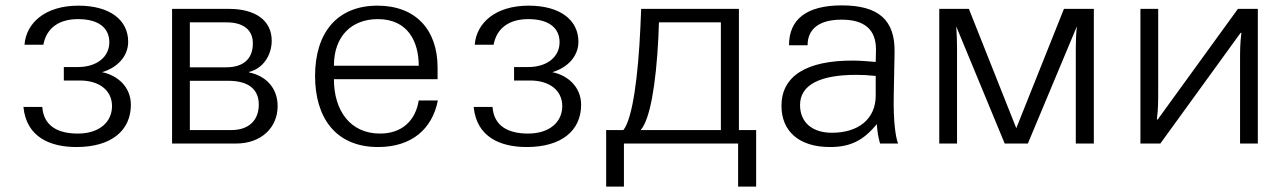

<svg xmlns="http://www.w3.org/2000/svg" viewBox="-20 -533 4778 713"><path d="M466 -144C466 -209 418 -253 359 -265C417 -282 456 -325 456 -378C456 -458 389 -512 271 -512C147 -512 77 -447 71 -367H141C153 -430 200 -462 270 -462C345 -462 386 -430 386 -376C386 -322 340 -284 269 -284H217V-234H277C349 -234 396 -197 396 -139C396 -80 349 -37 269 -37C195 -37 142 -65 137 -136H67C78 -23 167 13 264 13C392 13 466 -47 466 -144Z M827 -233C902 -233 941 -202 941 -145C941 -86 904 -50 839 -50H685V-233ZM821 -450C884 -450 919 -422 919 -372C919 -316 886 -283 819 -283H685V-450ZM857 0C950 0 1011 -59 1011 -139C1011 -205 969 -251 905 -264V-266C953 -277 989 -324 989 -382C989 -458 927 -500 831 -500H619V0Z M1150 -251C1150 -98 1225 13 1384 13C1508 13 1585 -53 1606 -160H1535C1523 -85 1473 -37 1391 -37C1281 -37 1220 -122 1220 -239H1605V-282C1605 -423 1523 -512 1382 -512C1229 -512 1150 -408 1150 -251ZM1220 -289C1220 -400 1287 -462 1383 -462C1495 -462 1535 -378 1535 -289Z M2138 -144C2138 -209 2090 -253 2031 -265C2089 -282 2128 -325 2128 -378C2128 -458 2061 -512 1943 -512C1819 -512 1749 -447 1743 -367H1813C1825 -430 1872 -462 1942 -462C2017 -462 2058 -430 2058 -376C2058 -322 2012 -284 1941 -284H1889V-234H1949C2021 -234 2068 -197 2068 -139C2068 -80 2021 -37 1941 -37C1867 -37 1814 -65 1809 -136H1739C1750 -23 1839 13 1936 13C2064 13 2138 -47 2138 -144Z M2359 -50C2393 -88 2416 -214 2425 -396L2427 -450H2657V-50ZM2231 160H2297V0H2721V160H2788V-50H2724V-500H2361L2358 -429C2350 -256 2330 -94 2295 -50H2231Z M3232 -176C3231 -91 3168 -40 3069 -40C2996 -40 2951 -79 2951 -143C2951 -219 3027 -255 3159 -255C3183 -255 3204 -254 3232 -251ZM2882 -140C2882 -46 2947 13 3062 13C3138 13 3186 -11 3236 -72C3238 -49 3240 -29 3248 0H3315C3305 -26 3297 -87 3299 -182L3302 -337C3305 -460 3241 -513 3106 -513C2976 -513 2910 -462 2910 -365H2979C2979 -426 3023 -460 3105 -460C3191 -460 3233 -423 3233 -349L3232 -303C3209 -305 3174 -308 3149 -308C2974 -309 2882 -250 2882 -140Z M4042 -500H3931L3754 -57L3578 -500H3468V0H3534V-352C3534 -385 3533 -406 3531 -435L3711 0H3797L3979 -435C3976 -406 3975 -385 3975 -352V0H4042Z M4215 0H4289L4587 -411H4590C4585 -370 4585 -347 4585 -306V0H4651V-500H4577L4279 -89H4276C4281 -130 4281 -153 4281 -194V-500H4215Z"/></svg>

Font: Perun Light
Style: Regular
Weight: 300
Foundry: Copyright (c) Stefan Peev, Context Ltd, 2016
Version: Version 1.089